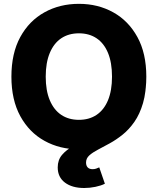

<svg xmlns="http://www.w3.org/2000/svg" viewBox="-20 -757 810 986"><path d="M385.3 9.8Q287.1 9.8 208.5 -33.7Q129.9 -77.1 84.2 -160.6Q38.6 -244.1 38.6 -363.3Q38.6 -483.4 84.2 -566.9Q129.9 -650.4 208.5 -693.8Q287.1 -737.3 385.3 -737.3Q482.9 -737.3 561.3 -693.8Q639.6 -650.4 685.5 -566.9Q731.4 -483.4 731.4 -363.3Q731.4 -243.7 685.5 -160.2Q639.6 -76.7 561.3 -33.4Q482.9 9.8 385.3 9.8ZM385.3 -141.6Q438 -141.6 476.1 -167.2Q514.2 -192.9 534.7 -242.4Q555.2 -292 555.2 -363.3Q555.2 -435.5 534.7 -485.1Q514.2 -534.7 476.1 -560.3Q438 -585.9 385.3 -585.9Q332.5 -585.9 294.4 -560.3Q256.3 -534.7 235.6 -484.9Q214.8 -435.1 214.8 -363.3Q214.8 -292 235.6 -242.4Q256.3 -192.9 294.4 -167.2Q332.5 -141.6 385.3 -141.6ZM412.6 208.5Q350.6 208.5 313.5 180.7Q276.4 152.8 276.4 102.5Q276.4 64.5 298.6 38.3Q320.8 12.2 357.4 -7.6Q394 -27.3 438 -46.9Q481.9 -66.4 525.6 -90.8Q569.3 -115.2 606 -150.4Q642.6 -185.5 664.8 -237.3Q687 -289.1 687 -363.3H731Q731 -284.2 714.4 -227.5Q697.8 -170.9 670.2 -131.3Q642.6 -91.8 609.6 -65.4Q576.7 -39.1 543.7 -21Q510.7 -2.9 483.2 11.5Q455.6 25.9 438.7 41Q421.9 56.2 421.9 77.6Q421.9 93.8 430.4 102.8Q439 111.8 455.6 111.8Q464.8 111.8 473.4 109.1Q481.9 106.4 489.7 102.5L518.6 186.5Q499.5 196.3 470.5 202.4Q441.4 208.5 412.6 208.5Z"/></svg>

Font: Inter 16pt ExtraBold
Style: Regular
Weight: 800
Version: Version 4.001;git-66647c0bb